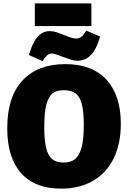

<svg xmlns="http://www.w3.org/2000/svg" viewBox="-20 -1106 760 1141"><path d="M23 -344Q23 -530 113.5 -627.5Q204 -725 368 -725Q528 -725 613 -632Q698 -539 698 -370Q698 -252 655.5 -165Q613 -78 533 -31.5Q453 15 343 15Q187 15 105 -77.5Q23 -170 23 -344ZM478 -362Q478 -443 466 -488Q454 -533 428.5 -551.5Q403 -570 359 -570Q318 -570 293.5 -552Q269 -534 256 -486.5Q243 -439 243 -351Q243 -271 254.5 -225.5Q266 -180 290.5 -160Q315 -140 358 -140Q398 -140 424 -159Q450 -178 464 -226.5Q478 -275 478 -362ZM152 -779Q173 -853 203 -887Q233 -921 276 -921Q296 -921 316 -914.5Q336 -908 366 -896Q384 -888 402 -882.5Q420 -877 432 -877Q450 -877 464 -888Q478 -899 493 -924L575 -889Q554 -814 520.5 -779.5Q487 -745 441 -745Q423 -745 403 -751Q383 -757 351 -769Q305 -788 288 -788Q273 -788 261 -778Q249 -768 232 -743ZM187 -1086H523V-951H187Z"/></svg>

Font: Bitter Pro Black
Style: Regular
Weight: 900
Designer: Sol Matas, and Bitter project Authors
Foundry: Sol Matas
Version: Version 1.010